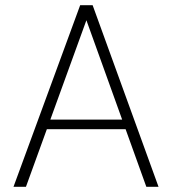

<svg xmlns="http://www.w3.org/2000/svg" viewBox="-20 -720 664 740"><path d="M32 0 289 -700H337L591 0H544L313 -642L80 0ZM142 -222 157 -259H468L483 -222Z"/></svg>

Font: DM Sans 20pt ExtraLight
Style: Regular
Weight: 250
Version: Version 4.004;gftools[0.9.30]